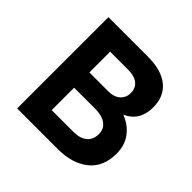

<svg xmlns="http://www.w3.org/2000/svg" viewBox="-174 -870 1041 1041"><g transform="rotate(45 346.0 -350.0)"><path d="M92 0V-700H394Q499 -700 554.5 -654.5Q610 -609 610 -526Q610 -422 523 -383Q579 -362 613 -317Q647 -272 647 -209Q647 -106 580.5 -53Q514 0 404 0ZM231 -415H378Q419 -415 444 -437Q469 -459 469 -495Q469 -532 443.5 -553Q418 -574 369 -574H231ZM231 -126H398Q448 -126 476 -149Q504 -172 504 -215Q504 -255 474 -276.5Q444 -298 393 -298H231Z"/></g></svg>

Font: Lexend SemiBold
Style: Regular
Weight: 600
Designer: Bonnie Shaver-Troup, Thomas Jockin
Foundry: Lexend
Version: Version 1.005; ttfautohint (v1.8.3)